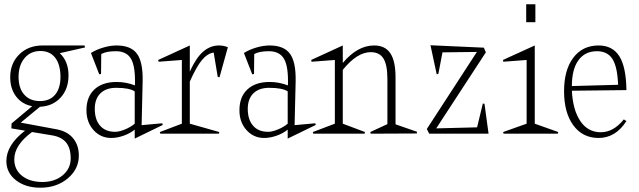

<svg xmlns="http://www.w3.org/2000/svg" viewBox="-20 -626 2991 899"><path d="M27.8 -264.2Q27.8 -329.6 70.3 -371.3Q112.8 -413.1 179.2 -413.1H376L377.9 -403.8L259.8 -377Q300.8 -338.9 300.8 -272.9Q300.8 -209.5 263.9 -169.2Q227.1 -128.9 167 -126L77.1 -51.8L248 -20Q296.4 -10.3 322.8 22Q349.1 54.2 349.1 103Q349.1 165.5 297.4 209.2Q245.6 252.9 168.9 252.9Q99.6 252.9 54.7 218Q9.8 183.1 9.8 127.9Q9.8 53.2 97.2 -14.2L33.2 -24.9L34.2 -47.9L130.9 -128.9Q84 -137.2 55.9 -173.6Q27.8 -210 27.8 -264.2ZM46.9 120.1Q46.9 168.5 83.3 197.3Q119.6 226.1 178.2 226.1Q236.3 226.1 273.7 194.6Q311 163.1 311 116.2Q311 67.4 289.6 41.3Q268.1 15.1 224.1 7.8L129.9 -7.8Q46.9 53.2 46.9 120.1ZM66.9 -269Q66.4 -213.4 93.3 -183.1Q120.1 -152.8 167 -152.8Q213.4 -152.8 238.5 -183.1Q263.7 -213.4 263.2 -269Q262.2 -325.7 237.8 -356.4Q213.4 -387.2 168.9 -387.2Q123.5 -387.2 95.7 -354.7Q67.9 -322.3 66.9 -269Z M384.8 -109.9Q384.8 -172.4 422.1 -207.3Q459.5 -242.2 525.9 -242.2Q570.8 -242.2 611.8 -226.1Q614.7 -312.5 594.2 -349.4Q573.7 -386.2 522 -386.2Q478 -386.2 454.1 -373L453.1 -279.8L444.8 -277.8L405.8 -377.9Q431.6 -394 464.4 -403.6Q497.1 -413.1 525.9 -413.1Q593.3 -413.1 621.6 -374Q649.9 -335 647.9 -245.1L643.1 -40L739.7 -48.8L742.2 -41L610.8 22.9V-19Q588.4 -1 558.3 9.5Q528.3 20 501 20Q451.2 20 418 -16.8Q384.8 -53.7 384.8 -109.9ZM423.8 -116.2Q423.8 -65.9 448.7 -37.4Q473.6 -8.8 519 -8.8Q538.1 -8.8 564.9 -19.8Q591.8 -30.8 610.8 -46.9V-198.2Q585.4 -214.8 523.9 -214.8Q476.6 -214.8 450.2 -189Q423.8 -163.1 423.8 -116.2Z M868.7 -46.9 1006.8 -7.8 1004.9 0H730.5L728.5 -7.8L831.5 -46.9V-345.2L722.7 -336.9L720.7 -345.2L868.7 -413.1V-291Q898.9 -356.9 932.1 -385Q965.3 -413.1 1004.9 -413.1Q1027.8 -413.1 1046.9 -404.8L1007.8 -264.2L999.5 -266.1L980.5 -379.9Q951.2 -375.5 925.8 -345.2Q900.4 -314.9 868.7 -244.1Z M1101.1 -109.9Q1101.1 -172.4 1138.4 -207.3Q1175.8 -242.2 1242.2 -242.2Q1287.1 -242.2 1328.1 -226.1Q1331.1 -312.5 1310.5 -349.4Q1290 -386.2 1238.3 -386.2Q1194.3 -386.2 1170.4 -373L1169.4 -279.8L1161.1 -277.8L1122.1 -377.9Q1147.9 -394 1180.7 -403.6Q1213.4 -413.1 1242.2 -413.1Q1309.6 -413.1 1337.9 -374Q1366.2 -335 1364.3 -245.1L1359.4 -40L1456.1 -48.8L1458.5 -41L1327.1 22.9V-19Q1304.7 -1 1274.7 9.5Q1244.6 20 1217.3 20Q1167.5 20 1134.3 -16.8Q1101.1 -53.7 1101.1 -109.9ZM1140.1 -116.2Q1140.1 -65.9 1165 -37.4Q1189.9 -8.8 1235.4 -8.8Q1254.4 -8.8 1281.2 -19.8Q1308.1 -30.8 1327.1 -46.9V-198.2Q1301.8 -214.8 1240.2 -214.8Q1192.9 -214.8 1166.5 -189Q1140.1 -163.1 1140.1 -116.2Z M1439 -336.9 1437 -345.2 1585 -413.1V-331.1Q1653.3 -413.1 1731.9 -413.1Q1783.2 -413.1 1807.6 -376.7Q1832 -340.3 1832 -264.2V-43.9L1933.1 -8.8L1931.2 -1L1715.8 0L1713.9 -7.8L1793.9 -44.9V-256.8Q1793.9 -322.3 1775.4 -352.1Q1756.8 -381.8 1715.8 -381.8Q1651.9 -381.8 1585 -298.8V-46.9L1689 -7.8L1687 0H1446.8L1444.8 -7.8L1547.9 -46.9V-345.2Z M1978.5 -22 2212.9 -382.8 2051.8 -380.9 2032.7 -280.8 2024.9 -277.8 1995.6 -414.1 2245.6 -402.8 2254.9 -380.9 2022.5 -24.9 2213.9 -29.8 2240.7 -141.1 2248.5 -140.1 2267.6 0H1989.7Z M2483.9 -46.9 2593.8 -7.8 2591.8 0H2337.9L2335.9 -7.8L2445.8 -46.9V-345.2L2336.9 -336.9L2335 -345.2L2483.9 -413.1ZM2443.8 -522V-606H2486.8V-522Z M2874 -229Q2871.1 -312.5 2847.9 -349.4Q2824.7 -386.2 2774.9 -386.2Q2719.2 -386.2 2688.5 -344Q2657.7 -301.8 2657.7 -223.1ZM2621.1 -199.2Q2621.1 -298.3 2664.3 -355.7Q2707.5 -413.1 2782.7 -413.1Q2848.1 -413.1 2879.9 -362.8Q2911.6 -312.5 2913.1 -204.1L2657.7 -201.2Q2662.1 -111.3 2697.3 -59.1Q2732.4 -6.8 2793 -6.8Q2852.5 -6.8 2900.9 -66.9L2913.1 -59.1Q2862.3 20 2782.7 20Q2708 20 2664.6 -39.1Q2621.1 -98.1 2621.1 -199.2Z"/></svg>

Font: Halibut Cnd Thin
Style: Regular
Weight: 250
Width: 3
Designer: Matteo Maggi
Foundry: Collletttivo
Version: Version 3.080 | FøM Fix